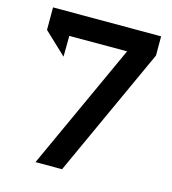

<svg xmlns="http://www.w3.org/2000/svg" viewBox="-105 -786 781 873"><g transform="rotate(15 285.0 -350.0)"><path d="M37.1 -700.2H545.9V-609.9L267.1 0H142.1L414.1 -594.2H142.1L141.1 -496.1L37.1 -594.2Z"/></g></svg>

Font: TruenoRg
Style: Book
Weight: 400
Designer: Julieta Ulanovsky
Foundry: Julieta Ulanovsky
Version: Version 3.001b